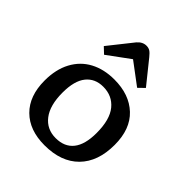

<svg xmlns="http://www.w3.org/2000/svg" viewBox="-220 -941 1096 1096"><g transform="rotate(45 328.0 -393.0)"><path d="M319 14Q197 14 127.5 -55Q58 -124 58 -248Q58 -338 92.5 -402.5Q127 -467 189.5 -500.5Q252 -534 336 -534Q457 -534 529 -466Q601 -398 601 -271Q601 -136 527 -61Q453 14 319 14ZM335 -60Q406 -60 443 -106.5Q480 -153 480 -246Q480 -354 436.5 -407Q393 -460 320 -460Q254 -460 216.5 -413.5Q179 -367 179 -272Q179 -169 221 -114.5Q263 -60 335 -60ZM194 -592 158 -626 274 -772Q298 -800 329 -800Q346 -800 358 -792.5Q370 -785 386 -765L497 -627L461 -592L329 -691Z"/></g></svg>

Font: Literata 7pt Medium
Style: Regular
Weight: 500
Designer: Latin by Veronika Burian and Jose Scaglione. Greek by Irene Vlachou. Cyrillic by Vera Evstafieva.
Foundry: TypeTogether
Version: Version 3.002